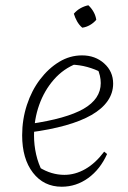

<svg xmlns="http://www.w3.org/2000/svg" viewBox="-20 -700 486 728"><path d="M214 8Q146 8 105 -45Q64 -98 64 -187Q64 -247 82 -302Q100 -357 132 -399Q164 -441 204.5 -465.5Q245 -490 291 -490Q341 -490 375 -459.5Q409 -429 409 -383Q409 -347 388 -317Q367 -287 327 -264Q287 -241 228 -224.5Q169 -208 93 -198V-230Q232 -250 297 -287.5Q362 -325 362 -385Q362 -413 349 -441L367 -424Q340 -438 311 -446Q282 -454 250 -455L271 -459Q221 -440 184.5 -398.5Q148 -357 128.5 -302Q109 -247 109 -186Q109 -150 117 -114.5Q125 -79 142 -47L128 -66Q152 -51 176 -44Q200 -37 224 -37Q265 -37 303.5 -59Q342 -81 375 -125L386 -116Q360 -58 314.5 -25Q269 8 214 8ZM315 -680Q327 -669 335 -654.5Q343 -640 345 -625Q335 -613 321 -605Q307 -597 292 -595Q280 -605 272 -619.5Q264 -634 260 -648Q271 -661 285.5 -669Q300 -677 315 -680Z"/></svg>

Font: Piazzolla Thin Thin
Style: Italic
Weight: 250
Italic angle: -11.3°
Version: Version 2.005